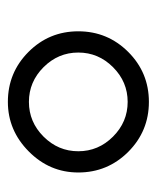

<svg xmlns="http://www.w3.org/2000/svg" viewBox="25 -800 400 490"><g transform="rotate(-90 225.0 -555.0)"><path d="M29.8 -555.2Q29.8 -628.4 83.5 -681.6Q137.2 -734.9 210 -734.9Q284.7 -734.9 337.4 -682.4Q390.1 -629.9 390.1 -555.2Q390.1 -480.5 337.4 -427.7Q284.7 -375 210 -375Q135.3 -375 82.5 -427.7Q29.8 -480.5 29.8 -555.2ZM121.3 -643.8Q84 -606.4 84 -555.2Q84 -503.9 121.3 -466.6Q158.7 -429.2 210 -429.2Q261.2 -429.2 298.6 -466.6Q335.9 -503.9 335.9 -555.2Q335.9 -606.4 298.6 -643.8Q261.2 -681.2 210 -681.2Q158.7 -681.2 121.3 -643.8Z"/></g></svg>

Font: Manrope Light
Style: Regular
Weight: 300
Designer: Mikhail Sharanda
Foundry: Mikhail Sharanda
Version: Version 4.505;FEAKit 1.0